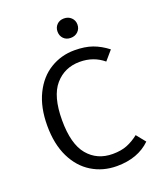

<svg xmlns="http://www.w3.org/2000/svg" viewBox="-162 -994 924 1106"><g transform="rotate(-20 300.0 -441.0)"><path d="M558 -633 509 -576Q448 -627 364 -627Q271 -627 212.5 -559.5Q154 -492 154 -345Q154 -199 211 -131Q268 -63 363 -63Q415 -63 452 -78Q489 -93 523 -120L568 -64Q491 11 362 11Q277 11 209 -30.5Q141 -72 102 -152Q63 -232 63 -345Q63 -457 102.5 -537.5Q142 -618 209.5 -659Q277 -700 358 -700Q422 -700 468 -683.5Q514 -667 558 -633ZM426 -834Q426 -808 408.5 -791Q391 -774 364 -774Q337 -774 320.5 -791Q304 -808 304 -834Q304 -859 320.5 -876Q337 -893 364 -893Q391 -893 408.5 -876Q426 -859 426 -834Z"/></g></svg>

Font: Fira Mono
Style: Regular
Weight: 400
Designer: Carrois Corporate & Edenspiekermann AG
Foundry: Carrois Corporate GbR & Edenspiekermann AG
Version: Version 3.206